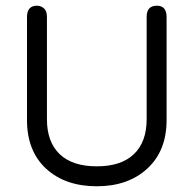

<svg xmlns="http://www.w3.org/2000/svg" viewBox="-20 -648 683 677"><path d="M497.1 -588.9V-227.5C497.1 -174.2 482.1 -133.1 452.1 -104.5C422.2 -75.8 378.6 -61.5 321.3 -61.5C264 -61.5 220.4 -75.8 190.4 -104.5C160.5 -133.1 145.5 -174.2 145.5 -227.5V-588.9C145.5 -602.5 141.9 -612.5 134.8 -618.7C127.6 -624.8 119.5 -627.9 110.4 -627.9C86.9 -627.9 75.2 -614.6 75.2 -587.9V-224.6C75.2 -151.7 97.7 -94.6 142.6 -53.2C187.5 -11.9 247.1 8.8 321.3 8.8C394.9 8.8 454.3 -12 499.5 -53.7C544.8 -95.4 567.4 -152.3 567.4 -224.6V-587.9C567.4 -614.6 556 -627.9 533.2 -627.9C509.1 -627.9 497.1 -614.9 497.1 -588.9Z"/></svg>

Font: Jura
Style: DemiBold
Weight: 600
Version: Version 2.5.1